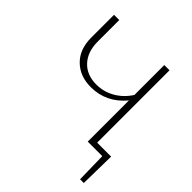

<svg xmlns="http://www.w3.org/2000/svg" viewBox="-225 -815 1167 1167"><g transform="rotate(45 358.5 -231.5)"><path d="M684 -36 680 195H648L644 0H519V-354Q430 -247 298 -247Q204 -247 145.5 -304.5Q87 -362 87 -462V-658H132V-474Q132 -385 180 -333.5Q228 -282 310 -282Q374 -282 428.5 -313.5Q483 -345 519 -401V-658H564V-36Z"/></g></svg>

Font: EauTestSC Light
Style: Regular
Weight: 300
Designer: Christian Thalmann (Catharsis Fonts)
Version: Version 0.001;PS 000.001;hotconv 1.0.88;makeotf.lib2.5.64775